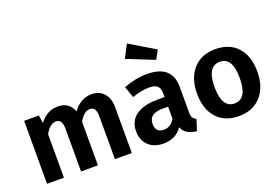

<svg xmlns="http://www.w3.org/2000/svg" viewBox="-110 -1164 2193 1518"><g transform="rotate(-20 986.0 -405.5)"><path d="M641 -546Q704 -546 742.5 -503Q781 -460 781 -386V0H639V-362Q639 -440 587 -440Q537 -440 496 -366V0H354V-362Q354 -440 302 -440Q251 -440 210 -366V0H68V-530H192L202 -463Q263 -546 356 -546Q450 -546 483 -459Q547 -546 641 -546Z M1041 -827 1254 -699 1214 -626 984 -718ZM1316 -147Q1316 -116 1325 -101.5Q1334 -87 1354 -80L1324 14Q1277 9 1247.5 -8.5Q1218 -26 1202 -63Q1149 16 1043 16Q964 16 917.5 -29.5Q871 -75 871 -148Q871 -235 934.5 -281Q998 -327 1115 -327H1176V-353Q1176 -402 1154.5 -421Q1133 -440 1082 -440Q1024 -440 942 -412L909 -507Q1008 -546 1105 -546Q1316 -546 1316 -361ZM1083 -86Q1143 -86 1176 -145V-246H1130Q1014 -246 1014 -160Q1014 -86 1083 -86Z M1934 -265Q1934 -138 1866 -61Q1798 16 1680 16Q1561 16 1493.5 -58.5Q1426 -133 1426 -265Q1426 -393 1494 -469.5Q1562 -546 1681 -546Q1800 -546 1867 -471.5Q1934 -397 1934 -265ZM1681 -440Q1574 -440 1574 -265Q1574 -90 1680 -90Q1786 -90 1786 -265Q1786 -440 1681 -440Z"/></g></svg>

Font: Fira Sans SemiBold
Style: Regular
Weight: 600
Designer: bBox Type GmbH & Carrois Corporate GbR & Edenspiekermann AG
Foundry: bBox Type GmbH & Carrois Corporate GbR & Edenspiekermann AG
Version: Version 4.301;PS 004.301;hotconv 1.0.88;makeotf.lib2.5.64775